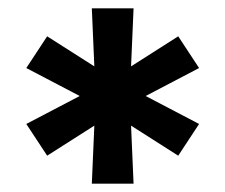

<svg xmlns="http://www.w3.org/2000/svg" viewBox="-20 -703 540 460"><path d="M200 -263 206 -402 93 -330 43 -406 171 -473 43 -540 93 -616 206 -544 200 -683H300L294 -544L407 -616L457 -540L329 -473L457 -406L407 -330L294 -402L300 -263Z"/></svg>

Font: Iosevka SS18 Semibold
Style: Regular
Weight: 600
Monospace: yes
Designer: Belleve Invis
Foundry: Belleve Invis
Version: Version 25.1.1; ttfautohint (v1.8.4)